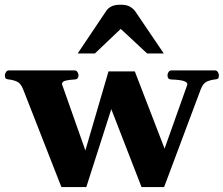

<svg xmlns="http://www.w3.org/2000/svg" viewBox="-40 -781 938 806"><path d="M217.8 4.4 57.6 -404.8Q47.4 -431.2 31.7 -438.2Q16.1 -445.3 -2 -447.3Q-12.2 -448.2 -15.9 -451.4Q-19.5 -454.6 -19.5 -465.3Q-19.5 -470.7 -15.1 -478Q-10.7 -485.4 -2.9 -485.4H272.9Q281.2 -485.4 285.4 -478Q289.6 -470.7 289.6 -465.3Q289.6 -447.8 273.4 -447.3Q249.5 -446.3 234.9 -442.4Q220.2 -438.5 220.2 -427.7L318.4 -149.4L415.5 -481.4H525.9L650.9 -157.2L746.6 -426.3Q746.6 -434.1 737.5 -438.5Q728.5 -442.9 713.4 -444.8Q698.2 -446.8 679.2 -447.3Q663.1 -447.8 663.1 -465.3Q663.1 -470.7 667.2 -478Q671.4 -485.4 679.7 -485.4H862.3Q870.6 -485.4 874.8 -478Q878.9 -470.7 878.9 -465.3Q878.9 -454.6 875.2 -451.4Q871.6 -448.2 861.3 -447.3Q843.3 -445.3 827.6 -438.2Q812 -431.2 802.2 -404.8L648.9 4.4H554.2L427.2 -322.8L322.3 4.4ZM286.1 -556.6 406.7 -736.3Q414.1 -747.1 428 -754.2Q441.9 -761.2 466.8 -761.2Q492.2 -761.2 506.6 -752.4Q521 -743.7 528.8 -731.9L647.5 -556.6H577.6L466.8 -659.7L358.4 -556.6Z"/></svg>

Font: Gelasio
Style: Bold
Weight: 700
Designer: Eben Sorkin
Foundry: Eben Sorkin
Version: Version 1.008